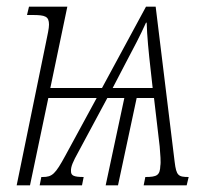

<svg xmlns="http://www.w3.org/2000/svg" viewBox="-20 -556 622 576"><path d="M117 -424 30 0H70L125 -262H270L176 -89C146 -34 137 -25 108 -25H104L99 0H226L231 -25C202 -25 193 -29 193 -42C192 -56 199 -71 215 -100L302 -262H353L297 0H334L390 -262H442L459 -117C461 -94 463 -68 461 -59C460 -30 451 -25 416 -25L411 0H540L546 -25C515 -25 509 -29 504 -70L447 -536H418L286 -292H131L182 -536H67L61 -511H77C116 -511 127 -507 127 -482C127 -471 123 -453 117 -424ZM318 -292 356 -365C382 -414 401 -450 418 -488H420C421 -450 426 -398 432 -346L438 -292Z"/></svg>

Font: Noto Serif Condensed ExtraLight
Style: Italic
Weight: 200
Width: 3
Italic angle: -12°
Designer: Monotype Design Team
Foundry: Monotype Imaging Inc.
Version: Version 2.013